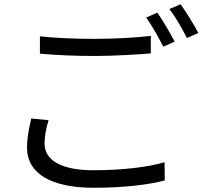

<svg xmlns="http://www.w3.org/2000/svg" viewBox="-20 -871 959 909"><path d="M108 -172C108 -48 224 18 424 18C565 18 689 3 760 -17L759 -103C684 -80 558 -65 422 -65C265 -65 191 -116 191 -190C191 -227 198 -262 210 -302L128 -310C119 -269 108 -224 108 -172ZM169 -617C247 -610 331 -606 430 -606C520 -606 628 -613 694 -618V-701C624 -693 524 -687 429 -687C331 -687 240 -691 169 -699ZM672 -788C699 -751 733 -690 753 -650L807 -674C786 -715 750 -775 725 -811ZM782 -828C811 -791 843 -734 865 -691L919 -715C900 -752 861 -814 835 -851Z"/></svg>

Font: GenEiGothic-pro-Regular
Style: Regular
Weight: 400
Designer: Ryoko NISHIZUKA (kana & ideographs); Paul D. Hunt (Latin, Greek & Cyrillic); Wenlong ZHANG (bopomofo); Sandoll Communica
Foundry: Adobe Systems Incorporated; o_tamon
Version: Version 1.000.140830